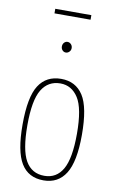

<svg xmlns="http://www.w3.org/2000/svg" viewBox="-88 -815 526 870"><g transform="rotate(10 175.0 -379.5)"><path d="M176 8Q106 8 72.5 -47Q39 -102 39 -225Q39 -352 73.5 -405.5Q108 -459 176 -459Q243 -459 277.5 -405.5Q312 -352 312 -225Q312 -102 277.5 -47Q243 8 176 8ZM176 -13Q232 -13 260.5 -63Q289 -113 289 -226Q289 -343 258.5 -390.5Q228 -438 176 -438Q120 -438 90.5 -389.5Q61 -341 61 -226Q61 -112 89.5 -62.5Q118 -13 176 -13ZM175 -580Q166 -580 159.5 -587Q153 -594 153 -604Q153 -615 159.5 -622Q166 -629 175 -629Q184 -629 191 -622Q198 -615 198 -604Q198 -594 191 -587Q184 -580 175 -580ZM94 -746V-767H260V-746Z"/></g></svg>

Font: Inconsolata ExtraCondensed ExtraLight
Style: Regular
Weight: 200
Width: 2
Monospace: yes
Designer: Raph Levien, Cyreal, Brenton Simpson
Foundry: Raph Levien, Cyreal, Google
Version: Version 3.001; ttfautohint (v1.8.2.53-6de2)